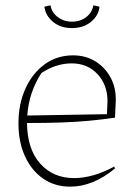

<svg xmlns="http://www.w3.org/2000/svg" viewBox="-20 -692 508 718"><path d="M242 6Q185 6 141.5 -24Q98 -54 73.5 -107.5Q49 -161 49 -231Q49 -303 75 -360.5Q101 -418 147 -451.5Q193 -485 253 -485Q300 -485 336 -463Q372 -441 393 -403Q414 -365 413 -316L410 -252Q362 -245 314.5 -240.5Q267 -236 211 -234Q155 -232 81 -232Q82 -134 130.5 -80Q179 -26 257 -26Q327 -26 407 -69L410 -62Q328 6 242 6ZM135 -419Q88 -347 82 -260L380 -265L382 -313Q382 -375 344.5 -415Q307 -455 248 -455Q190 -455 135 -419ZM249 -587Q206 -587 178 -610.5Q150 -634 146 -667L169 -672Q173 -646 195.5 -628.5Q218 -611 249 -611Q281 -611 303 -628.5Q325 -646 329 -672L352 -667Q349 -634 320.5 -610.5Q292 -587 249 -587Z"/></svg>

Font: Piazzolla Thin
Style: Regular
Weight: 100
Designer: Juan Pablo del Peral
Foundry: Huerta Tipografica
Version: Version 1.330